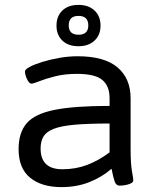

<svg xmlns="http://www.w3.org/2000/svg" viewBox="-20 -759 645 785"><path d="M231 6Q150 6 103 -32.5Q56 -71 56 -149Q56 -217 89.5 -255.5Q123 -294 204 -310Q285 -326 428 -326V-358Q428 -407 398.5 -432Q369 -457 294 -457Q245 -457 205.5 -447Q166 -437 141 -427Q116 -417 109 -417Q99 -417 90.5 -435.5Q82 -454 82 -467Q82 -475 101.5 -485.5Q121 -496 153.5 -506Q186 -516 223.5 -522.5Q261 -529 297 -529Q407 -529 460.5 -483.5Q514 -438 514 -357V-151Q514 -89 519.5 -59Q525 -29 525 -22Q525 -14 514.5 -9Q504 -4 491 -2Q478 0 469 0Q455 0 449 -16.5Q443 -33 436 -69Q397 -35 345.5 -14.5Q294 6 231 6ZM235 -67Q290 -67 337 -85Q384 -103 428 -136V-254Q340 -254 284.5 -249Q229 -244 199 -232Q169 -220 157.5 -200.5Q146 -181 146 -152Q146 -67 235 -67ZM301 -570Q259 -570 235 -593Q211 -616 211 -654Q211 -693 235 -716Q259 -739 301 -739Q342 -739 366.5 -716Q391 -693 391 -654Q391 -616 366.5 -593Q342 -570 301 -570ZM301 -617Q341 -617 341 -655Q341 -694 301 -694Q261 -694 261 -655Q261 -617 301 -617Z"/></svg>

Font: Asap Semi Expanded
Style: Regular
Weight: 400
Width: 6
Designer: Pablo Cosgaya
Foundry: Omnibus-Type
Version: Version 3.001; ttfautohint (v1.8.4.7-5d5b)